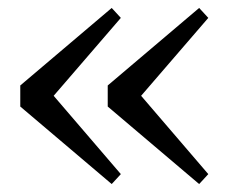

<svg xmlns="http://www.w3.org/2000/svg" viewBox="-20 -518 575 483"><path d="M284 -473 261 -498 31 -303V-250L261 -55L284 -80L115 -277ZM504 -473 481 -498 251 -303V-250L481 -55L504 -80L335 -277Z"/></svg>

Font: Noto Serif CJK JP Medium
Style: Regular
Weight: 500
Designer: Ryoko NISHIZUKA 西塚涼子 (kana & ideographs); Frank Grießhammer (Latin, Greek & Cyrillic); Wenlong ZHANG 张文龙 (bopomofo); San
Foundry: Adobe Systems Incorporated
Version: Version 1.000;PS 1;hotconv 16.6.53;makeotf.lib2.5.65590